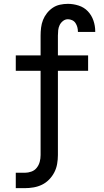

<svg xmlns="http://www.w3.org/2000/svg" viewBox="-20 -763 540 998"><path d="M62 215V135H109Q126 135 143 129Q160 123 171 109Q182 95 186.5 78Q191 61 191 43V-395H62V-475H191V-578Q191 -598 193.5 -619Q196 -640 203.5 -659Q211 -678 224 -694.5Q237 -711 254 -722.5Q271 -734 291.5 -738.5Q312 -743 333 -743Q361 -743 389 -734Q417 -725 436.5 -704.5Q456 -684 465.5 -656.5Q475 -629 475 -600V-597H385V-599Q385 -610 382 -621.5Q379 -633 372.5 -643Q366 -653 355 -658Q344 -663 333 -663Q319 -663 307.5 -654Q296 -645 290 -632.5Q284 -620 282.5 -606Q281 -592 281 -578V-475H438V-395H281V43Q281 66 277 89Q273 112 262.5 132.5Q252 153 235.5 170Q219 187 198.5 197Q178 207 155 211Q132 215 109 215Z"/></svg>

Font: Iosevka Term Curly Medium
Style: Regular
Weight: 500
Designer: Belleve Invis
Foundry: Belleve Invis
Version: Version 32.3.0